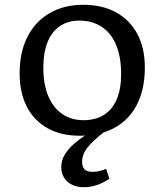

<svg xmlns="http://www.w3.org/2000/svg" viewBox="-20 -553 683 802"><path d="M330 229Q301 229 279.5 218Q258 207 247 188Q236 169 236 145Q236 116 251 92Q266 68 289 48Q312 28 335 13Q330 14 324 14Q318 14 313 14Q235 14 178.5 -17.5Q122 -49 92 -107.5Q62 -166 62 -246Q62 -335 94.5 -399Q127 -463 187 -498Q247 -533 328 -533Q407 -533 464.5 -501.5Q522 -470 553.5 -411.5Q585 -353 585 -271Q585 -166 540.5 -96Q496 -26 413 0Q369 34 346 62.5Q323 91 323 123Q323 143 333 154Q343 165 368 165Q382 165 397.5 161Q413 157 423 152L437 194Q425 202 408 210.5Q391 219 371 224Q351 229 330 229ZM329 -51Q379 -51 414 -73Q449 -95 467.5 -138Q486 -181 486 -244Q486 -298 474 -340Q462 -382 439 -410Q416 -438 384 -452.5Q352 -467 312 -467Q265 -467 231 -444.5Q197 -422 179 -378Q161 -334 161 -269Q161 -200 182 -151Q203 -102 240.5 -76.5Q278 -51 329 -51Z"/></svg>

Font: Literata Variable Black
Style: Regular
Weight: 900
Designer: Latin by Veronika Burian and Jose Scaglione. Greek by Irene Vlachou. Cyrillic by Vera Evstafieva.
Foundry: TypeTogether
Version: Version 3.021